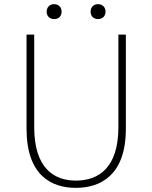

<svg xmlns="http://www.w3.org/2000/svg" viewBox="-20 -893 734 926"><path d="M346 13C464 13 587 -47 587 -272V-726H551V-280C551 -81 453 -22 346 -22C241 -22 145 -81 145 -280V-726H108V-272C108 -47 228 13 346 13ZM241 -801C262 -801 277 -814 277 -837C277 -859 262 -873 241 -873C221 -873 205 -859 205 -837C205 -814 221 -801 241 -801ZM453 -801C473 -801 489 -814 489 -837C489 -859 473 -873 453 -873C432 -873 417 -859 417 -837C417 -814 432 -801 453 -801Z"/></svg>

Font: Noto Sans T Chinese Thin
Style: Regular
Weight: 100
Designer: Ryoko NISHIZUKA (kana & ideographs); Paul D. Hunt (Latin, Greek & Cyrillic); Wenlong ZHANG (bopomofo); Sandoll Communica
Foundry: Adobe Systems Incorporated
Version: Version 1.000;PS 1;hotconv 1.0.78;makeotf.lib2.5.61930